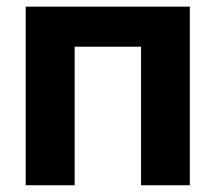

<svg xmlns="http://www.w3.org/2000/svg" viewBox="-20 -549 639 569"><path d="M542.5 -529.3V0H397.9V-410.6H201.2V0H56.2V-529.3Z"/></svg>

Font: Inter 24pt
Style: Bold
Weight: 700
Designer: Rasmus Andersson
Foundry: rsms
Version: Version 4.001;git-66647c0bb